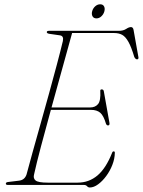

<svg xmlns="http://www.w3.org/2000/svg" viewBox="-20 -840 649 872"><path d="M361.5 0H16Q6.5 0 6.5 -6Q6.5 -12.5 17.5 -13.5L66.5 -19.5Q92 -22.5 100.5 -47.5Q111 -88 127.8 -147.8Q144.5 -207.5 164 -276.8Q183.5 -346 202.8 -415.8Q222 -485.5 238.5 -547.5Q255 -609.5 265.5 -653.5Q270.5 -677 252 -679.5L203.5 -686.5Q192.5 -688.5 192.5 -694Q192.5 -700 202.5 -700H519Q540 -700 552.8 -708.5Q565.5 -717 575 -717Q584 -717 586.5 -704.5L608 -584Q611.5 -570.5 602.5 -570.5Q595.5 -570.5 590 -581Q576.5 -626.5 563.2 -650Q550 -673.5 534.8 -681.8Q519.5 -690 499 -690H307.5Q287.5 -617.5 262.8 -528.5Q238 -439.5 214 -352H389.5Q412.5 -352 425.2 -367.2Q438 -382.5 435.5 -426.5Q434.5 -434 442 -434Q450 -434 451.5 -425.5L477 -282.5Q479 -271.5 472 -270.5Q465 -269.5 461.5 -277.5Q450.5 -315 435.2 -328Q420 -341 393.5 -341H211Q186.5 -252 166 -174.5Q145.5 -97 135 -49Q129.5 -30 141.8 -20.2Q154 -10.5 197 -10.5H332.5Q384 -10.5 422.8 -43.2Q461.5 -76 489.5 -147Q491.5 -152.5 496.5 -152.5Q502 -152.5 501.5 -145.5Q501 -118.5 490.2 -91Q479.5 -63.5 462.2 -40.2Q445 -17 425.5 -2.8Q406 11.5 388 11.5Q380.5 11.5 375.5 5.8Q370.5 0 361.5 0ZM418 -756.5Q405.5 -756.5 400.2 -766Q395 -775.5 398.5 -788.5Q402 -802 412.2 -811.2Q422.5 -820.5 435 -820.5Q447.5 -820.5 452.5 -811.2Q457.5 -802 454 -788.5Q450.5 -775.5 440.5 -766Q430.5 -756.5 418 -756.5Z"/></svg>

Font: Fraunces 72pt S000 Thin
Style: Italic
Weight: 100
Italic angle: -16°
Version: Version 1.000; ttfautohint (v1.8.3)